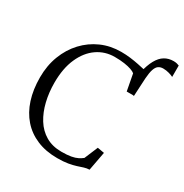

<svg xmlns="http://www.w3.org/2000/svg" viewBox="-197 -1019 1133 1183"><g transform="rotate(30 369.5 -428.0)"><path d="M593.5 -556 563 -573.5 555 -701.5Q568.5 -760.5 588.5 -796.5Q608.5 -832.5 636 -849Q663.5 -865.5 698.5 -865.5Q711.5 -865.5 721.2 -863.2Q731 -861 739 -857.5V-776.5Q728 -782.5 707.8 -788.2Q687.5 -794 666 -794Q647 -794 633.2 -784.8Q619.5 -775.5 611.5 -752Q603.5 -728.5 600.5 -687ZM375 11Q293.5 11 230.2 -15.8Q167 -42.5 123.5 -92Q80 -141.5 57.5 -211.2Q35 -281 35 -367.5Q35 -451.5 62 -522Q89 -592.5 137.5 -644.5Q186 -696.5 250.5 -725Q315 -753.5 391 -753.5Q425 -753.5 456.8 -749.5Q488.5 -745.5 516.2 -739.8Q544 -734 566 -729Q588 -724 601.5 -721.5L593.5 -558.5H541.5L519.5 -675.5Q510.5 -683.5 490.8 -690.5Q471 -697.5 441 -702Q411 -706.5 372 -706.5Q303 -706.5 248 -668.5Q193 -630.5 160.8 -558.2Q128.5 -486 128.5 -383.5Q128.5 -314 143.5 -251.5Q158.5 -189 188.8 -140.2Q219 -91.5 266.2 -63.8Q313.5 -36 378 -36Q419 -36 446 -41Q473 -46 490.2 -54.8Q507.5 -63.5 520.5 -74L560.5 -169.5L609 -161L584 -27Q564.5 -26.5 546 -20.5Q527.5 -14.5 505.2 -7.2Q483 0 451.5 5.5Q420 11 375 11Z"/></g></svg>

Font: Merriweather 24pt Light
Style: Regular
Weight: 300
Designer: Eben Sorkin
Foundry: Eben Sorkin
Version: Version 2.100